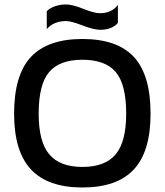

<svg xmlns="http://www.w3.org/2000/svg" viewBox="-20 -828 737 858"><path d="M428.2 -694.8Q399.4 -694.8 348.6 -714.4Q297.9 -733.9 275.9 -733.9Q220.7 -733.9 189 -698.2V-777.8Q201.7 -791.5 225.3 -799.8Q249 -808.1 273.9 -808.1Q303.7 -808.1 352.3 -788.6Q400.9 -769 426.8 -769Q479 -769 506.8 -806.2V-726.1Q496.6 -711.9 475.6 -703.4Q454.6 -694.8 428.2 -694.8ZM348.1 9.8Q193.8 9.8 118.4 -70.8Q43 -151.4 43 -319.8Q43 -493.2 118.2 -573.5Q193.4 -653.8 348.1 -653.8Q503.4 -653.8 578.1 -573.7Q652.8 -493.7 652.8 -319.8Q652.8 -150.9 577.9 -70.6Q502.9 9.8 348.1 9.8ZM348.1 -82Q449.7 -82 496.8 -138.2Q543.9 -194.3 543.9 -319.8Q543.9 -451.2 497.3 -506.1Q450.7 -561 348.1 -561Q246.1 -561 199.5 -505.9Q152.8 -450.7 152.8 -319.8Q152.8 -194.3 200.2 -138.2Q247.6 -82 348.1 -82Z"/></svg>

Font: Kanit
Style: Regular
Weight: 400
Designer: Katatrad Team
Foundry: CadsonDemak
Version: Version 1.000;PS 001.000;hotconv 1.0.88;makeotf.lib2.5.64775